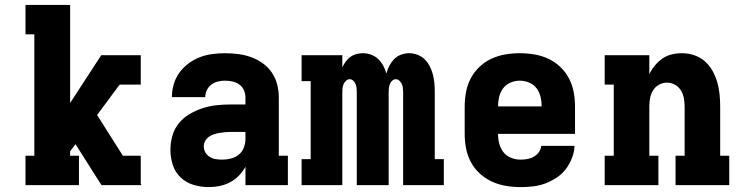

<svg xmlns="http://www.w3.org/2000/svg" viewBox="-20 -755 3040 783"><path d="M84 0V-120H120V-615H84V-735H266V-335L393 -530H554V-410H468L376 -286L481 -120H554V-5L557 0H394L369 -39L288 -167L266 -138V-120H302V0Z M831 8Q800 8 769.5 -1Q739 -10 716.5 -31.5Q694 -53 684.5 -83Q675 -113 675 -144Q675 -173 683 -201.5Q691 -230 709.5 -252.5Q728 -275 753.5 -290Q779 -305 807 -314Q835 -323 864 -326Q893 -329 922 -329H981V-357Q981 -372 975 -386.5Q969 -401 956.5 -410Q944 -419 929 -422.5Q914 -426 898 -426Q883 -426 868.5 -422.5Q854 -419 842 -410Q830 -401 823.5 -387.5Q817 -374 817 -359H681Q681 -385 688.5 -411Q696 -437 711.5 -458.5Q727 -480 748.5 -496Q770 -512 794.5 -521.5Q819 -531 845.5 -534.5Q872 -538 898 -538Q925 -538 952 -534.5Q979 -531 1004 -522Q1029 -513 1051.5 -497Q1074 -481 1089 -458.5Q1104 -436 1110.5 -410Q1117 -384 1117 -357V-120H1154V0H981V-75Q970 -55 954 -38.5Q938 -22 918 -11.5Q898 -1 875.5 3.5Q853 8 831 8ZM886 -104Q904 -104 922 -108.5Q940 -113 954 -124.5Q968 -136 974.5 -153.5Q981 -171 981 -189V-217H922Q910 -217 898.5 -216Q887 -215 875.5 -213Q864 -211 853 -207.5Q842 -204 832.5 -197.5Q823 -191 817 -180.5Q811 -170 811 -159Q811 -145 817.5 -133.5Q824 -122 835.5 -115Q847 -108 860 -106Q873 -104 886 -104Z M1210 0V-106H1247V-424H1210V-530H1376V-480Q1382 -493 1390 -504Q1398 -515 1409 -523Q1420 -531 1433.5 -534.5Q1447 -538 1460 -538Q1477 -538 1493.5 -532Q1510 -526 1522.5 -514Q1535 -502 1543 -487Q1551 -472 1556 -455Q1560 -472 1568 -487Q1576 -502 1587.5 -514Q1599 -526 1615.5 -532Q1632 -538 1649 -538Q1666 -538 1683 -531.5Q1700 -525 1712.5 -512.5Q1725 -500 1733 -484Q1741 -468 1745.5 -450.5Q1750 -433 1751.5 -415.5Q1753 -398 1753 -380V-106H1790V0H1624V-380Q1624 -388 1623 -396.5Q1622 -405 1618.5 -412.5Q1615 -420 1608.5 -426Q1602 -432 1594 -432Q1586 -432 1579.5 -426Q1573 -420 1570 -412.5Q1567 -405 1566 -396.5Q1565 -388 1565 -380V0H1435V-380Q1435 -388 1434 -396.5Q1433 -405 1430 -412.5Q1427 -420 1420.5 -426Q1414 -432 1406 -432Q1398 -432 1391.5 -426Q1385 -420 1381.5 -412.5Q1378 -405 1377 -396.5Q1376 -388 1376 -380V0Z M2103 8Q2073 8 2043 3Q2013 -2 1986 -14.5Q1959 -27 1936.5 -47.5Q1914 -68 1900 -94.5Q1886 -121 1880.5 -150.5Q1875 -180 1875 -210V-320Q1875 -350 1880.5 -379.5Q1886 -409 1899.5 -435Q1913 -461 1935 -482Q1957 -503 1984 -515.5Q2011 -528 2040.5 -533Q2070 -538 2100 -538Q2130 -538 2159.5 -533Q2189 -528 2216 -515.5Q2243 -503 2265 -482Q2287 -461 2300.5 -435Q2314 -409 2319.5 -379.5Q2325 -350 2325 -320V-209H2011Q2011 -189 2016 -169.5Q2021 -150 2033 -134.5Q2045 -119 2064 -111.5Q2083 -104 2103 -104Q2117 -104 2131 -106.5Q2145 -109 2157 -116Q2169 -123 2177.5 -134.5Q2186 -146 2187 -160H2323Q2322 -135 2312.5 -110.5Q2303 -86 2287.5 -65.5Q2272 -45 2250 -30.5Q2228 -16 2204 -7Q2180 2 2154.5 5Q2129 8 2103 8ZM2011 -321H2189Q2189 -341 2184.5 -360Q2180 -379 2168.5 -394.5Q2157 -410 2138.5 -418Q2120 -426 2100 -426Q2080 -426 2061.5 -418Q2043 -410 2031.5 -394.5Q2020 -379 2015.5 -359.5Q2011 -340 2011 -321Z M2446 0V-120H2483V-410H2446V-530H2628V-452Q2637 -471 2650.5 -487.5Q2664 -504 2681 -516Q2698 -528 2719 -533Q2740 -538 2761 -538Q2786 -538 2810.5 -530Q2835 -522 2854 -505.5Q2873 -489 2885.5 -466.5Q2898 -444 2905 -420Q2912 -396 2914.5 -370.5Q2917 -345 2917 -320V-120H2954V0H2735V-120H2772V-320Q2772 -337 2769 -354Q2766 -371 2757 -386Q2748 -401 2732.5 -409.5Q2717 -418 2700 -418Q2683 -418 2667.5 -409.5Q2652 -401 2643 -386Q2634 -371 2631 -354Q2628 -337 2628 -320V-120H2665V0Z"/></svg>

Font: Iosevka Slab Heavy Extended
Style: Regular
Weight: 900
Width: 7
Monospace: yes
Designer: Belleve Invis
Foundry: Belleve Invis
Version: Version 11.1.0; ttfautohint (v1.8.3)